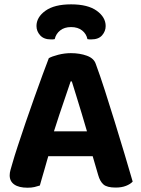

<svg xmlns="http://www.w3.org/2000/svg" viewBox="-20 -862 657 892"><path d="M310.2 -736.2Q279.2 -736.2 259.6 -720.6Q239.9 -705.1 234.2 -680.2Q229.5 -679.2 225.5 -679Q221.5 -678.9 216.5 -678.9Q183.4 -678.9 166.5 -698Q149.5 -717 149.5 -741Q149.5 -782.2 191.1 -812Q232.7 -841.8 310.2 -841.8Q388.3 -841.8 429.6 -811.9Q470.9 -782 470.9 -741Q470.9 -717 454.4 -698Q438 -678.9 403.9 -678.9Q399.6 -678.9 395.1 -679Q390.6 -679.2 386.2 -680.2Q381.2 -705.1 361.3 -720.6Q341.5 -736.2 310.2 -736.2ZM313.6 -483.9H308.2Q297.5 -451.9 283.7 -411.6Q270 -371.4 255.2 -327.6Q240.4 -283.9 227.1 -240.8L210.1 -156.2Q204.1 -136.8 198.2 -115.5Q192.4 -94.2 186.3 -73.6Q180.3 -52.9 174.8 -34.2Q169.4 -15.4 165.1 -0.1Q153.8 3.6 140.3 6.9Q126.7 10.1 107.9 10.1Q67.8 10.1 46.4 -4.8Q25 -19.7 25 -47.2Q25 -59.7 28.7 -72.4Q32.4 -85.1 37.2 -101.8Q46.3 -134.4 62.8 -184.4Q79.2 -234.5 99.1 -292.9Q119.1 -351.2 139.6 -408.7Q160.1 -466.1 177.8 -514.5Q195.6 -562.9 206.8 -591.8Q221.1 -600 250.6 -607.6Q280.1 -615.1 309.2 -615.1Q350.5 -615.1 383.6 -603.1Q416.6 -591.1 425.2 -564.3Q444.9 -511.2 467.4 -441.3Q490 -371.3 513.3 -295.4Q536.7 -219.4 558.3 -147.6Q579.9 -75.8 596.4 -18.4Q585.8 -6.6 565.4 1.4Q545.1 9.4 517.6 9.4Q477.3 9.4 460.9 -4.8Q444.5 -18.9 436.1 -48.9L402.4 -164.3L385.9 -245.6Q373 -290.9 359.6 -334.5Q346.3 -378 334.5 -416.5Q322.8 -454.9 313.6 -483.9ZM145.5 -136.4 202 -251.7H439.1L458.7 -136.4Z"/></svg>

Font: Baloo Bhaina 2
Style: Regular
Weight: 400
Designer: Yesha Goshar, Manish Minz, Shuchita Grover and Ek Type
Foundry: Ek Type
Version: Version 1.700